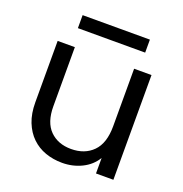

<svg xmlns="http://www.w3.org/2000/svg" viewBox="-129 -822 898 944"><g transform="rotate(20 320.0 -350.5)"><path d="M563 0H472V-81Q446 -38 399 -15Q352 8 297 8Q250 8 209 -6.5Q168 -21 137.5 -50.5Q107 -80 89.5 -124Q72 -168 72 -227V-548H162V-239Q162 -155 204 -113Q246 -71 315 -71Q386 -71 429 -114.5Q472 -158 472 -247V-548H563ZM144 -709H496V-641H144Z"/></g></svg>

Font: Poppins
Style: Regular
Weight: 400
Designer: Ninad Kale (Devanagari), Jonny Pinhorn (Latin)
Foundry: Indian Type Foundry
Version: Version 3.002 2017